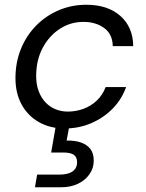

<svg xmlns="http://www.w3.org/2000/svg" viewBox="-20 -528 613 807"><path d="M252 12Q191 12 144 -14.5Q97 -41 71 -88.5Q45 -136 45 -199Q45 -266 68 -322.5Q91 -379 132 -420.5Q173 -462 227 -485Q281 -508 343 -508Q433 -508 486 -461Q539 -414 540 -334H454Q453 -385 417.5 -410.5Q382 -436 331 -436Q276 -436 231 -406.5Q186 -377 159 -326Q132 -275 132 -208Q132 -173 142.5 -145Q153 -117 171 -98Q189 -79 213 -69Q237 -59 265 -59Q299 -59 330.5 -70.5Q362 -82 386.5 -105Q411 -128 424 -162H510Q492 -111 454 -72Q416 -33 364 -10.5Q312 12 252 12ZM127 259 136 206H228Q266 206 285 192.5Q304 179 304 154Q304 132 290 122.5Q276 113 245 113H195L216 -7H273L260 63Q295 62 320.5 71Q346 80 360 98.5Q374 117 374 147Q374 179 356 204.5Q338 230 307.5 244.5Q277 259 238 259Z"/></svg>

Font: DM Sans 24pt
Style: Italic
Weight: 400
Italic angle: -10°
Designer: Colophon Foundry, Jonny Pinhorn
Foundry: Colophon Foundry
Version: Version 4.004;gftools[0.9.30]